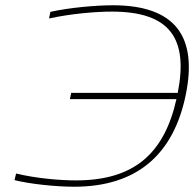

<svg xmlns="http://www.w3.org/2000/svg" viewBox="-20 -699 736 728"><path d="M171 -654 166 -629C249 -647 342 -655 404 -655C627 -655 694 -551 654 -347H250L245 -323H649C603 -119 491 -15 268 -15C206 -15 116 -23 41 -41L35 -16C95 -1 193 9 261 9C502 9 638 -116 684 -338C730 -559 646 -679 408 -679C343 -679 242 -670 171 -654Z"/></svg>

Font: LT Wave Thin
Style: Italic
Weight: 100
Designer: Daniel Lyons
Version: Version 2.5 (Glyphs App)